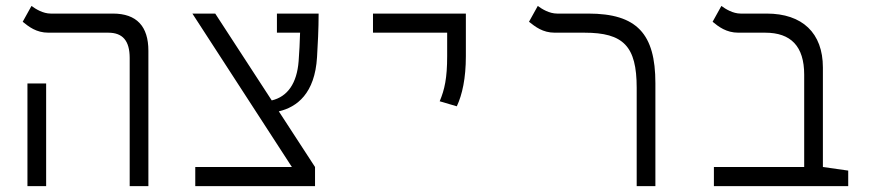

<svg xmlns="http://www.w3.org/2000/svg" viewBox="-20 -632 2970 652"><path d="M420.4 0H483.9V-459.5C483.9 -542.5 444.3 -585.9 363.3 -585.9H152.3C126 -585.9 101.6 -601.1 86.9 -611.8L57.1 -558.1C77.6 -541.5 103 -521 144.5 -521H347.7C396.5 -521 420.4 -493.7 420.4 -435.1ZM73.2 0H136.7V-348.6H73.2Z M643.1 0H1049.8V-64.9L926.8 -253.9C988.3 -268.1 1049.3 -314.5 1056.6 -438C1059.1 -479 1062 -534.2 1062 -585.9H920.4V-521H999C998 -488.3 996.6 -455.1 994.1 -424.3C988.3 -349.1 956.5 -303.7 902.8 -291L710.9 -585.9H633.3L971.2 -64.9H643.1Z M1531.2 -271C1549.8 -310.5 1562 -366.2 1562 -441.4V-585.9H1246.6V-521H1498.5V-441.4C1498.5 -366.2 1489.7 -327.6 1473.1 -288.1Z M2205.6 -349.6C2205.6 -517.1 2143.1 -585.9 1977.5 -585.9H1872.1C1845.2 -585.9 1820.8 -601.1 1806.2 -611.8L1776.4 -558.1C1797.4 -541.5 1822.8 -521 1863.8 -521H1964.8C2097.2 -521 2142.1 -475.1 2142.1 -334V0H2205.6Z M2860.4 -52.7 2774.4 -64.9V-402.8C2774.4 -520 2704.6 -585.9 2583.5 -585.9H2495.1C2468.8 -585.9 2444.3 -601.1 2429.7 -611.8L2399.9 -558.1C2419.9 -541.5 2446.3 -521 2487.3 -521H2578.6C2665.5 -521 2710.9 -475.1 2710.9 -378.4V-64.9H2404.3V0H2860.4Z"/></svg>

Font: Cascadia Code PL Light
Style: Regular
Weight: 300
Monospace: yes
Designer: Aaron Bell
Foundry: Saja Typeworks
Version: Version 2404.023